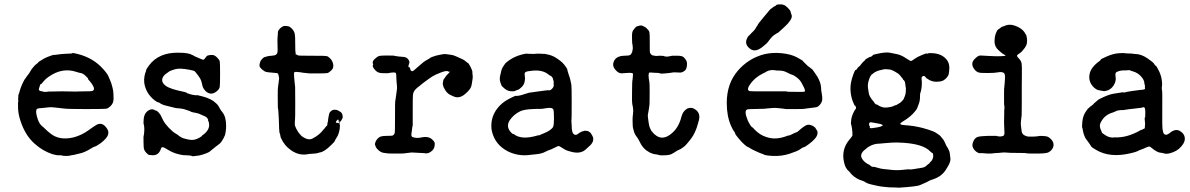

<svg xmlns="http://www.w3.org/2000/svg" viewBox="-20 -688 5510 889"><path d="M314 -441Q314 -445 340 -438Q412 -420 458 -368Q478 -346 483.5 -331.5Q489 -317 492 -311Q495 -305 500 -286Q505 -267 505 -257Q507 -231 504.5 -219Q502 -207 492 -197Q482 -187 473.5 -185Q465 -183 380 -183Q293 -183 276 -185.5Q259 -188 241.5 -189.5Q224 -191 219.5 -191.5Q215 -192 200.5 -190.5Q186 -189 177 -188Q156 -187 152 -184Q143 -178 151 -148.5Q159 -119 170.5 -108Q182 -97 183 -97Q184 -97 191 -89.5Q198 -82 212 -71Q254 -36 321 -52Q358 -62 388.5 -84Q419 -106 427 -110Q451 -123 470 -100Q486 -82 480.5 -64.5Q475 -47 446 -25Q436 -18 432.5 -16Q429 -14 424.5 -11.5Q420 -9 417.5 -9Q415 -9 399 1Q371 18 351.5 22Q332 26 328.5 27.5Q325 29 316.5 30Q308 31 304 32.5Q300 34 286 34Q272 34 266 32Q260 30 255 31Q225 32 179 6Q166 -2 161 -6Q156 -10 154.5 -11Q153 -12 153 -12L151 -14Q150 -14 141 -22Q132 -30 130 -32.5Q128 -35 124 -39Q89 -78 71 -141Q64 -166 63.5 -190Q63 -214 63.5 -215Q64 -216 65 -220L64 -226L65 -247L67 -254L68 -255Q69 -257 70.5 -264Q72 -271 73 -272.5Q74 -274 75.5 -280Q77 -286 79 -289.5Q81 -293 83 -298.5Q85 -304 86 -305Q87 -306 90 -313Q93 -320 94 -320.5Q95 -321 96 -322.5Q97 -324 100 -328.5Q103 -333 106 -337Q109 -341 111.5 -344Q114 -347 115.5 -349.5Q117 -352 119 -355.5Q121 -359 121 -359Q121 -359 123 -361.5Q125 -364 125 -365Q125 -367 129.5 -371.5Q134 -376 133 -376L143 -387L152 -394Q160 -401 158 -401L184 -417Q200 -425 215 -430Q230 -435 230 -434Q230 -433 235 -434Q240 -435 251 -436Q262 -437 267.5 -438Q273 -439 293.5 -439.5Q314 -440 314 -441ZM273 -265 335 -264Q337 -264 337 -264.5Q337 -265 370.5 -265Q404 -265 408 -267Q429 -275 389 -320Q386 -323 387.5 -323.5Q389 -324 384.5 -328.5Q380 -333 380 -333Q380 -333 376 -337Q364 -348 355 -349.5Q346 -351 334 -355Q269 -377 206 -333Q191 -323 181 -310.5Q171 -298 171 -299Q167 -300 165 -292.5Q163 -285 160.5 -278Q158 -271 164 -268Q170 -265 175 -265Q180 -265 180.5 -263.5Q181 -262 191 -262.5Q201 -263 203 -264H202L261 -265ZM234 -264Q234 -264 234 -265Z M645 -114Q644 -114 645 -133Q646 -161 665 -175Q675 -182 685 -182L694 -180Q693 -180 695 -179Q701 -175 703.5 -175.5Q706 -176 714 -167.5Q722 -159 725 -152.5Q728 -146 735.5 -131Q743 -116 761 -97Q779 -78 793.5 -69.5Q808 -61 807.5 -60Q807 -59 811.5 -57Q816 -55 819.5 -52Q823 -49 839 -45Q870 -36 888 -43.5Q906 -51 906 -52Q906 -53 910.5 -55Q915 -57 914.5 -58.5Q914 -60 918 -62Q952 -86 948 -115Q947 -124 944.5 -128Q942 -132 943.5 -132Q945 -132 942.5 -136.5Q940 -141 939 -142Q938 -143 935 -146Q925 -152 918 -154Q901 -163 886 -165.5Q871 -168 867.5 -169.5Q864 -171 863 -171Q862 -171 862 -172Q862 -173 856.5 -174.5Q851 -176 843 -179Q835 -182 831 -183Q827 -184 823 -184.5Q819 -185 812.5 -186Q806 -187 800.5 -187Q795 -187 784.5 -190Q774 -193 754 -197.5Q734 -202 727 -206.5Q720 -211 719.5 -211Q719 -211 719 -212L714 -214Q708 -214 694 -225Q655 -257 648 -304Q646 -319 649 -335Q652 -351 654 -353.5Q656 -356 656.5 -362Q657 -368 670 -385Q715 -446 808 -444Q836 -444 850.5 -440.5Q865 -437 865 -436Q865 -435 870 -433.5Q875 -432 876 -430.5Q877 -429 892.5 -422.5Q908 -416 914 -413.5Q920 -411 922 -411.5Q924 -412 926.5 -414.5Q929 -417 928.5 -417.5Q928 -418 932 -421.5Q936 -425 936 -427Q935 -429 944 -431.5Q953 -434 963.5 -433.5Q974 -433 985 -422Q996 -411 997.5 -403.5Q999 -396 999 -347Q999 -298 997.5 -286.5Q996 -275 983 -265Q956 -243 931 -267Q921 -278 918 -288.5Q915 -299 915.5 -299.5Q916 -300 912 -312.5Q908 -325 896 -340.5Q884 -356 881 -358.5Q878 -361 857 -365Q811 -374 789 -367Q767 -360 764 -357.5Q761 -355 755 -351Q736 -339 732 -325Q728 -311 737.5 -300Q747 -289 761 -283Q778 -275 804 -269Q843 -261 845 -258Q847 -255 850.5 -255Q854 -255 854 -254.5Q854 -254 857 -253Q866 -250 869 -249.5Q872 -249 875 -248.5Q878 -248 879 -248Q880 -248 885.5 -247Q891 -246 891 -247Q891 -248 891.5 -248Q892 -248 914.5 -242.5Q937 -237 953.5 -228.5Q970 -220 969.5 -219.5Q969 -219 979 -211Q989 -203 995.5 -190Q1002 -177 1010 -168Q1027 -147 1027 -105Q1027 -91 1025.5 -83Q1024 -75 1023.5 -69Q1023 -63 1014 -46Q1005 -29 996 -22Q987 -15 984.5 -13Q982 -11 977 -7.5Q972 -4 966.5 1Q961 6 958 8Q955 10 951.5 13.5Q948 17 932 23Q916 29 902 32Q869 37 867.5 34.5Q866 32 852.5 31.5Q839 31 835.5 30.5Q832 30 833 31Q791 26 760 7Q740 -6 733.5 -6.5Q727 -7 725 1Q714 36 678 30Q673 30 670 29.5Q667 29 659 21Q651 13 649 8Q647 3 646 -1Q645 -5 644.5 -32Q644 -59 645 -59Q646 -59 647.5 -74.5Q649 -90 647.5 -102Q646 -114 645 -114Z M1271 -550Q1279 -560 1286.5 -564Q1294 -568 1295 -567.5Q1296 -567 1298 -567.5Q1300 -568 1304 -568Q1308 -568 1308.5 -567.5Q1309 -567 1315.5 -566Q1322 -565 1331 -556Q1344 -542 1345 -529Q1346 -516 1346.5 -514Q1347 -512 1347 -480Q1347 -448 1348.5 -443.5Q1350 -439 1349.5 -436Q1349 -433 1351 -433Q1352 -433 1351.5 -435Q1351 -437 1351 -437.5Q1351 -438 1354.5 -435Q1358 -432 1362 -431Q1366 -430 1412.5 -430Q1459 -430 1475 -429.5Q1491 -429 1495 -427.5Q1499 -426 1499 -426Q1499 -426 1502 -423Q1517 -413 1522 -394Q1527 -375 1515 -363Q1503 -351 1495 -349.5Q1487 -348 1445 -348Q1403 -348 1401.5 -349Q1400 -350 1390.5 -350.5Q1381 -351 1374 -353Q1346 -357 1343 -353.5Q1340 -350 1342 -329.5Q1344 -309 1345 -298.5Q1346 -288 1346.5 -286Q1347 -284 1347 -210.5Q1347 -137 1346 -134Q1345 -131 1345 -109Q1349 -99 1349.5 -97Q1350 -95 1351.5 -92.5Q1353 -90 1357.5 -82Q1362 -74 1367.5 -68Q1373 -62 1375 -59.5Q1377 -57 1389 -50Q1410 -38 1426 -46Q1459 -63 1476 -86Q1477 -88 1479 -89.5Q1481 -91 1482.5 -93Q1484 -95 1486.5 -98.5Q1489 -102 1490 -103Q1491 -104 1491 -104Q1495 -104 1495.5 -110.5Q1496 -117 1496.5 -119.5Q1497 -122 1497.5 -123Q1498 -124 1498.5 -126Q1499 -128 1499 -129.5Q1499 -131 1499 -132Q1499 -133 1500.5 -143.5Q1502 -154 1503.5 -158Q1505 -162 1505 -163Q1504 -165 1511.5 -172.5Q1519 -180 1530 -180L1539 -179L1544 -177L1553 -172Q1567 -166 1567 -144Q1561 -132 1561 -131Q1561 -130 1560 -130.5Q1559 -131 1557 -123L1556 -124Q1557 -128 1556.5 -128Q1556 -128 1555.5 -127.5Q1555 -127 1553 -121Q1551 -115 1553 -112V-111Q1553 -109 1554 -109L1553 -92Q1549 -67 1540.5 -54Q1532 -41 1530.5 -36Q1529 -31 1514 -17Q1481 16 1460 18Q1458 19 1450.5 21Q1443 23 1430 23.5Q1417 24 1410 25Q1367 35 1328 8Q1296 -14 1280 -51Q1278 -57 1278 -60Q1278 -63 1275.5 -70Q1273 -77 1273.5 -78.5Q1274 -80 1273 -85.5Q1272 -91 1272 -107.5Q1272 -124 1271 -136Q1270 -148 1269.5 -162Q1269 -176 1268.5 -178Q1268 -180 1267.5 -184Q1267 -188 1266.5 -190.5Q1266 -193 1266 -238Q1266 -283 1267 -283.5Q1268 -284 1268 -291V-294Q1269 -293 1269 -298Q1269 -303 1271 -313.5Q1273 -324 1272 -328.5Q1271 -333 1270 -338.5Q1269 -344 1267.5 -347Q1266 -350 1242.5 -351.5Q1219 -353 1212 -355Q1205 -357 1196.5 -364Q1188 -371 1188 -372Q1188 -373 1185 -375Q1177 -384 1187 -407Q1196 -417 1195.5 -417Q1195 -417 1199 -420Q1203 -423 1203 -423Q1213 -426 1217.5 -427Q1222 -428 1222.5 -428.5Q1223 -429 1238.5 -430Q1254 -431 1258 -435Q1262 -439 1263 -440.5Q1264 -442 1265 -447.5Q1266 -453 1265 -480.5Q1264 -508 1265.5 -519.5Q1267 -531 1266.5 -531Q1266 -531 1266.5 -537.5Q1267 -544 1271 -550ZM1550 -117Q1552 -127 1551 -128L1550 -127L1548 -119Q1548 -120 1548.5 -124.5Q1549 -129 1547 -133Q1545 -137 1539.5 -130Q1534 -123 1535 -121Q1536 -119 1542 -119Q1548 -119 1548 -118Q1548 -117 1549 -116.5Q1550 -116 1550 -117Z M1720 -8 1716 -19Q1717 -32 1725.5 -42.5Q1734 -53 1743.5 -56Q1753 -59 1773 -59Q1793 -59 1796 -60Q1805 -62 1808 -74Q1809 -77 1809 -149Q1809 -221 1810 -221Q1811 -221 1812 -232Q1815 -255 1817 -267.5Q1819 -280 1818 -289.5Q1817 -299 1816.5 -307Q1816 -315 1815.5 -319.5Q1815 -324 1815 -334.5Q1815 -345 1813 -349Q1811 -353 1803 -352.5Q1795 -352 1789.5 -351.5Q1784 -351 1783 -350Q1782 -349 1765.5 -349Q1749 -349 1742 -350Q1728 -352 1718.5 -362Q1709 -372 1707 -378Q1705 -384 1706 -385Q1709 -388 1707 -392Q1702 -403 1715 -415Q1728 -427 1736 -429Q1744 -431 1773.5 -431Q1803 -431 1803 -430.5Q1803 -430 1808.5 -429Q1814 -428 1825 -426.5Q1836 -425 1842 -425Q1863 -425 1871 -412Q1878 -402 1874.5 -393.5Q1871 -385 1871 -383Q1871 -377 1873.5 -377Q1876 -377 1876 -376Q1876 -375 1877 -375Q1878 -375 1878 -373.5Q1878 -372 1880 -366.5Q1882 -361 1884 -360Q1889 -355 1898.5 -364Q1908 -373 1913.5 -377Q1919 -381 1927.5 -389Q1936 -397 1941 -400.5Q1946 -404 1946 -404Q1946 -404 1949.5 -406Q1953 -408 1954 -409Q1955 -410 1961 -413Q1967 -416 1972 -420Q1977 -424 2001 -431Q2035 -439 2044 -437.5Q2053 -436 2066.5 -434.5Q2080 -433 2092 -427Q2104 -421 2116.5 -416Q2129 -411 2137 -403.5Q2145 -396 2146.5 -396.5Q2148 -397 2155 -385Q2162 -373 2165.5 -362.5Q2169 -352 2167 -352V-351Q2170 -333 2168.5 -325.5Q2167 -318 2165 -302Q2163 -286 2155.5 -275.5Q2148 -265 2135 -254Q2106 -228 2077 -243Q2071 -245 2064 -249Q2048 -257 2038 -277Q2036 -282 2035 -282.5Q2034 -283 2032.5 -289Q2031 -295 2031 -295L2030 -300Q2031 -315 2036 -324L2037 -325V-323Q2039 -326 2042 -331.5Q2045 -337 2053.5 -345Q2062 -353 2062 -355Q2062 -357 2060 -357Q2058 -357 2057.5 -356Q2057 -355 2055 -357Q2049 -363 2020.5 -352Q1992 -341 1981 -333.5Q1970 -326 1965.5 -323Q1961 -320 1954 -314.5Q1947 -309 1943 -306.5Q1939 -304 1936 -301Q1933 -298 1928.5 -295Q1924 -292 1922.5 -290Q1921 -288 1911 -281Q1893 -266 1892 -248Q1891 -243 1891 -175V-107Q1889 -102 1888.5 -94.5Q1888 -87 1886 -76Q1884 -65 1885 -60.5Q1886 -56 1888 -54.5Q1890 -53 1899 -51Q1908 -49 1914.5 -49.5Q1921 -50 1925 -50.5Q1929 -51 1939 -53Q1970 -57 1985 -38Q1988 -35 1988.5 -35Q1989 -35 1993 -26Q1994 -3 1982.5 8Q1971 19 1961.5 21Q1952 23 1950 22Q1948 21 1934 20.5Q1920 20 1886 18Q1863 21 1860 21Q1857 21 1854 22Q1851 23 1814 23Q1777 23 1772.5 22Q1768 21 1759 20Q1742 19 1726 1Q1723 -2 1721.5 -5Q1720 -8 1720 -8Z M2307 -376 2320 -395Q2360 -431 2418 -440Q2419 -440 2419 -439.5Q2419 -439 2425.5 -439Q2432 -439 2442.5 -438.5Q2453 -438 2460.5 -439Q2468 -440 2476 -439.5Q2484 -439 2488.5 -439Q2493 -439 2498 -438.5Q2503 -438 2503 -438.5Q2503 -439 2521.5 -434.5Q2540 -430 2558 -418Q2576 -406 2583.5 -398.5Q2591 -391 2598.5 -380.5Q2606 -370 2606 -368.5Q2606 -367 2608.5 -358Q2611 -349 2612.5 -345Q2614 -341 2617.5 -330Q2621 -319 2622.5 -310Q2624 -301 2625.5 -296Q2627 -291 2627 -213Q2627 -135 2626 -132Q2625 -129 2626 -123Q2627 -117 2627 -107Q2627 -74 2636.5 -67Q2646 -60 2654.5 -67Q2663 -74 2663.5 -73.5Q2664 -73 2668.5 -76Q2673 -79 2674 -79Q2675 -79 2678 -80Q2681 -81 2682.5 -81Q2684 -81 2684.5 -82Q2685 -83 2691.5 -82.5Q2698 -82 2700.5 -81.5Q2703 -81 2703.5 -80.5Q2704 -80 2710 -76.5Q2716 -73 2723 -59Q2736 -33 2706 -9Q2703 -7 2692 4Q2667 27 2622 14Q2603 9 2596.5 5Q2590 1 2587.5 -0.5Q2585 -2 2577 -7Q2569 -12 2566.5 -12Q2564 -12 2552 -6Q2530 5 2524 6.5Q2518 8 2503.5 15.5Q2489 23 2468 25.5Q2447 28 2436 29Q2381 37 2332 13Q2271 -18 2257 -83Q2255 -92 2255 -106Q2255 -159 2295 -200Q2314 -219 2341 -232.5Q2368 -246 2369 -244.5Q2370 -243 2374.5 -244Q2379 -245 2381 -245Q2385 -245 2395 -248L2424 -257Q2423 -258 2453 -262Q2483 -266 2501 -268.5Q2519 -271 2521 -270Q2527 -268 2535.5 -276.5Q2544 -285 2544 -292.5Q2544 -300 2543.5 -302.5Q2543 -305 2544 -306Q2545 -307 2543 -313Q2541 -319 2541 -320Q2539 -334 2525 -339Q2525 -339 2517 -345Q2487 -368 2432 -359Q2414 -357 2411 -352Q2408 -347 2410 -335.5Q2412 -324 2410 -315Q2408 -297 2395.5 -285Q2383 -273 2377.5 -272Q2372 -271 2366 -267.5Q2360 -264 2344.5 -265.5Q2329 -267 2315.5 -278.5Q2302 -290 2301.5 -293.5Q2301 -297 2299 -300.5Q2297 -304 2297.5 -304.5Q2298 -305 2296 -310Q2292 -323 2296.5 -340.5Q2301 -358 2301 -359.5Q2301 -361 2301.5 -361.5Q2302 -362 2302 -364L2305 -371Q2305 -371 2306 -373Q2307 -375 2307 -376ZM2542 -181Q2537 -192 2508 -187Q2504 -186 2499 -185.5Q2494 -185 2492 -184.5Q2490 -184 2484.5 -184Q2479 -184 2477 -183L2476 -184Q2476 -184 2472.5 -184Q2469 -184 2445 -183Q2405 -181 2389 -173Q2358 -158 2340 -131Q2321 -101 2347 -74Q2347 -74 2352 -69.5Q2357 -65 2357 -68H2358Q2393 -38 2470 -61Q2474 -62 2477 -62Q2480 -62 2480.5 -63Q2481 -64 2497.5 -70.5Q2514 -77 2525.5 -85Q2537 -93 2541 -100.5Q2545 -108 2545 -141Q2545 -174 2542 -181Z M2986 -542Q2989 -534 2988.5 -490.5Q2988 -447 2990 -443Q2996 -432 3004.5 -431Q3013 -430 3013.5 -429.5Q3014 -429 3017 -429H3019L3036 -430L3053 -429H3052Q3064 -424 3077.5 -427Q3091 -430 3093 -430Q3130 -431 3139 -427L3146 -423Q3146 -423 3151 -417Q3162 -405 3161 -391Q3160 -370 3153 -363Q3140 -351 3127 -352Q3098 -354 3092 -352Q3088 -351 3079 -350Q3036 -345 3034 -349Q3033 -350 3024 -350.5Q3015 -351 3010 -351Q2990 -353 2987 -352Q2979 -348 2987 -306Q2988 -301 2988 -256.5Q2988 -212 2987.5 -207.5Q2987 -203 2986.5 -197.5Q2986 -192 2984.5 -184Q2983 -176 2982 -169Q2981 -162 2980 -158Q2979 -154 2980 -146Q2981 -138 2982 -130Q2983 -122 2983.5 -119.5Q2984 -117 2985.5 -108.5Q2987 -100 2991 -92Q2995 -84 2996 -82Q2997 -80 2997.5 -80.5Q2998 -81 3002.5 -74.5Q3007 -68 3020 -59Q3047 -41 3079 -62Q3121 -90 3135 -147Q3141 -170 3156 -181Q3158 -183 3159 -183Q3160 -183 3161 -184.5Q3162 -186 3171.5 -188Q3181 -190 3191 -186Q3226 -169 3216 -131Q3215 -128 3212 -117Q3201 -74 3179.5 -45.5Q3158 -17 3146 -8Q3134 1 3132.5 1.5Q3131 2 3126 4.5Q3121 7 3117.5 8.5Q3114 10 3110 13Q3106 16 3104 17Q3102 18 3101.5 18.5Q3101 19 3100.5 19Q3100 19 3091 24.5Q3082 30 3059.5 31Q3037 32 3034 30.5Q3031 29 3025 28L3006 25Q2999 22 2998 22Q2996 22 2992 20Q2988 17 2980 13Q2962 3 2948 -20Q2946 -24 2944 -27.5Q2942 -31 2938 -39Q2934 -47 2930 -52Q2918 -67 2915 -80.5Q2912 -94 2911 -95.5Q2910 -97 2909.5 -110.5Q2909 -124 2909 -128Q2909 -132 2909 -135Q2909 -138 2909 -141Q2909 -147 2909.5 -147Q2910 -147 2910.5 -156.5Q2911 -166 2911.5 -168Q2912 -170 2912 -175.5Q2912 -181 2911.5 -182.5Q2911 -184 2910.5 -191Q2910 -198 2909 -198L2907 -211Q2906 -211 2906.5 -263Q2907 -315 2908 -315.5Q2909 -316 2909 -321Q2909 -326 2910.5 -337Q2912 -348 2908 -349.5Q2904 -351 2887.5 -350.5Q2871 -350 2865 -349Q2849 -346 2836 -358Q2815 -377 2820 -397Q2828 -429 2871 -430Q2890 -430 2896.5 -433Q2903 -436 2906 -446Q2906 -446 2907 -446L2909 -458Q2910 -459 2910 -465.5Q2910 -472 2909.5 -472.5Q2909 -473 2909 -478Q2909 -483 2908 -483Q2907 -483 2906.5 -505Q2906 -527 2907 -534.5Q2908 -542 2911.5 -547.5Q2915 -553 2920.5 -559Q2926 -565 2928 -565.5Q2930 -566 2940 -569Q2950 -572 2959.5 -566.5Q2969 -561 2969.5 -561Q2970 -561 2977 -554Q2984 -547 2986 -542Z M3519 -437Q3557 -446 3600.5 -441.5Q3644 -437 3671 -422Q3698 -407 3697.5 -406Q3697 -405 3700.5 -402Q3704 -399 3710.5 -392Q3717 -385 3721.5 -381.5Q3726 -378 3728 -377Q3730 -376 3733.5 -372.5Q3737 -369 3738.5 -369Q3740 -369 3749 -356Q3781 -314 3782 -279Q3782 -267 3784 -261Q3785 -258 3787 -240V-224L3786 -221Q3786 -221 3784 -215Q3782 -209 3774 -200.5Q3766 -192 3756 -191Q3746 -190 3741 -189Q3736 -188 3720.5 -186.5Q3705 -185 3702.5 -184Q3700 -183 3660 -183H3620Q3610 -185 3597.5 -186Q3585 -187 3576 -188Q3567 -189 3551 -187.5Q3535 -186 3528.5 -185.5Q3522 -185 3521 -184.5Q3520 -184 3483.5 -183.5Q3447 -183 3443 -182Q3428 -180 3434 -154Q3436 -147 3437 -146V-145Q3442 -128 3451 -113.5Q3460 -99 3462.5 -99Q3465 -99 3473 -89Q3498 -63 3527 -54Q3532 -53 3537 -51Q3576 -40 3625 -59Q3629 -61 3631.5 -60.5Q3634 -60 3641 -63.5Q3648 -67 3650.5 -68Q3653 -69 3656.5 -71Q3660 -73 3661 -73Q3662 -73 3668 -76Q3668 -73 3681 -85Q3694 -97 3707 -105Q3720 -113 3732 -109.5Q3744 -106 3749 -101.5Q3754 -97 3755 -96.5Q3756 -96 3759.5 -89Q3763 -82 3764.5 -80.5Q3766 -79 3765 -69Q3763 -49 3727 -22Q3709 -8 3702 -6.5Q3695 -5 3685 3Q3675 11 3637 23.5Q3599 36 3559 34Q3519 32 3514 26Q3513 25 3508.5 24Q3504 23 3497.5 20Q3491 17 3476.5 10.5Q3462 4 3453.5 -1.5Q3445 -7 3441.5 -8Q3438 -9 3426.5 -19Q3415 -29 3399.5 -47.5Q3384 -66 3384 -70Q3384 -74 3379 -79.5Q3374 -85 3365 -105Q3345 -150 3345 -211Q3345 -300 3395 -359Q3445 -418 3519 -437ZM3566 -363Q3544 -366 3526 -355Q3524 -353 3511 -347Q3481 -332 3460 -307Q3432 -272 3451 -266Q3453 -265 3528 -265H3533H3622Q3621 -263 3636.5 -263Q3652 -263 3653 -263Q3654 -263 3677 -262.5Q3700 -262 3705.5 -264Q3711 -266 3700.5 -287Q3690 -308 3684.5 -315Q3679 -322 3667 -331Q3655 -340 3648.5 -341.5Q3642 -343 3625 -352Q3608 -361 3591 -361Q3574 -361 3566 -363ZM3643 -625Q3651 -611 3639.5 -594Q3628 -577 3612.5 -563.5Q3597 -550 3590 -543Q3583 -536 3582 -536Q3581 -536 3578 -534.5Q3575 -533 3565 -526Q3555 -519 3549 -511Q3543 -503 3541 -501Q3539 -499 3536 -494Q3533 -489 3512 -472Q3479 -445 3456 -460Q3422 -483 3442 -516Q3445 -522 3446.5 -522Q3448 -522 3452 -527Q3456 -532 3456.5 -532Q3457 -532 3460 -535.5Q3463 -539 3463.5 -539Q3464 -539 3469.5 -545Q3475 -551 3475.5 -552Q3476 -553 3477.5 -555Q3479 -557 3479 -557.5Q3479 -558 3480 -559.5Q3481 -561 3482 -563Q3483 -565 3486 -568.5Q3489 -572 3488.5 -573.5Q3488 -575 3512.5 -604.5Q3537 -634 3543 -641Q3549 -648 3550.5 -648Q3552 -648 3555.5 -651.5Q3559 -655 3560 -655Q3561 -655 3564 -657.5Q3567 -660 3571 -661.5Q3575 -663 3575 -665Q3575 -667 3587.5 -667.5Q3600 -668 3600.5 -667.5Q3601 -667 3608 -665.5Q3615 -664 3626.5 -653Q3638 -642 3640.5 -634.5Q3643 -627 3643 -625Z M4153 -331H4154ZM4007 -424Q4010 -424 4015.5 -427Q4021 -430 4021 -432.5Q4021 -435 4052 -441Q4083 -447 4099.5 -444Q4116 -441 4134.5 -437Q4153 -433 4174 -419Q4195 -405 4198.5 -405.5Q4202 -406 4214 -415Q4226 -424 4248 -433Q4270 -442 4270.5 -440.5Q4271 -439 4273 -439L4277 -441Q4277 -442 4290 -442Q4339 -442 4363 -412Q4379 -392 4375 -362Q4374 -352 4373 -345.5Q4372 -339 4364 -329Q4350 -313 4334 -311Q4300 -305 4276 -322Q4272 -325 4271.5 -324.5Q4271 -324 4265 -331.5Q4259 -339 4252.5 -335Q4246 -331 4247 -324Q4252 -287 4240 -252V-244Q4240 -221 4234 -206.5Q4228 -192 4227 -188Q4226 -184 4219 -175Q4197 -147 4161 -126Q4135 -111 4164 -109Q4200 -106 4212 -104Q4231 -100 4239.5 -98.5Q4248 -97 4276 -88.5Q4304 -80 4315.5 -72Q4327 -64 4330 -62Q4337 -56 4336.5 -55.5Q4336 -55 4343.5 -47Q4351 -39 4356.5 -25Q4362 -11 4367 -5Q4377 12 4378 23.5Q4379 35 4380 41Q4384 56 4370.5 80Q4357 104 4347.5 113.5Q4338 123 4334.5 125Q4331 127 4327 130Q4312 139 4299.5 142.5Q4287 146 4279 151Q4271 156 4258 161Q4245 166 4241 168.5Q4237 171 4224 173Q4211 175 4206.5 175.5Q4202 176 4191.5 177Q4181 178 4177.5 178.5Q4174 179 4161.5 179.5Q4149 180 4148.5 180.5Q4148 181 4141 181Q4134 181 4125 180Q4102 180 4098.5 179.5Q4095 179 4077 177.5Q4059 176 4045 173Q4031 170 4016 166.5Q4001 163 3995 160Q3989 157 3987 156Q3982 151 3959 144Q3931 132 3912 106Q3894 93 3888 63Q3874 2 3916 -45Q3926 -57 3927 -61Q3928 -65 3926 -73Q3928 -70 3927 -74Q3927 -76 3926 -82Q3925 -88 3925 -93L3921 -113Q3919 -112 3921 -130.5Q3923 -149 3931 -165Q3939 -181 3939 -180Q3948 -187 3940 -198Q3938 -200 3937 -200.5Q3936 -201 3935.5 -202.5Q3935 -204 3934 -206Q3912 -253 3920 -304Q3923 -319 3924 -321Q3925 -323 3924.5 -323.5Q3924 -324 3931 -343.5Q3938 -363 3941 -363.5Q3944 -364 3945 -365Q3946 -366 3949 -370.5Q3952 -375 3952 -375Q3953 -375 3956 -378.5Q3959 -382 3959.5 -381.5Q3960 -381 3963.5 -385.5Q3967 -390 3967 -390.5Q3967 -391 3970.5 -394.5Q3974 -398 3973 -398L3987 -411V-413L4008 -425ZM4160 -321 4161 -322Q4160 -323 4160 -322V-323Q4160 -323 4158.5 -325.5Q4157 -328 4157 -328V-327Q4156 -327 4156 -328L4155 -329Q4146 -342 4139 -347Q4113 -364 4101 -366Q4079 -369 4070 -366.5Q4061 -364 4053.5 -362.5Q4046 -361 4037.5 -357Q4029 -353 4026 -350.5Q4023 -348 4018 -344Q4011 -340 4005 -323.5Q3999 -307 3998.5 -295.5Q3998 -284 3999.5 -277Q4001 -270 4002 -261Q4003 -243 4023 -220Q4028 -215 4028 -213.5Q4028 -212 4032.5 -207.5Q4037 -203 4037.5 -204.5Q4038 -206 4044 -202Q4064 -188 4085.5 -190Q4107 -192 4117 -197Q4127 -202 4127.5 -201Q4128 -200 4132.5 -203Q4137 -206 4137.5 -206Q4138 -206 4141 -208Q4144 -210 4144 -210L4149 -213Q4150 -213 4157 -220.5Q4164 -228 4164 -229Q4164 -230 4165.5 -233Q4167 -236 4167 -236.5Q4167 -237 4170 -244Q4173 -251 4174 -263Q4175 -275 4174.5 -279Q4174 -283 4172 -295Q4171 -311 4165.5 -316Q4160 -321 4160 -321ZM4009 -101Q4006 -99 4007 -97Q4010 -93 4021 -95Q4032 -97 4037.5 -97.5Q4043 -98 4043.5 -98.5Q4044 -99 4052 -100.5Q4060 -102 4061 -103.5Q4062 -105 4064 -105Q4074 -108 4056 -114Q4052 -115 4046 -116Q4040 -117 4035 -118Q4030 -119 4027.5 -119.5Q4025 -120 4018 -121Q4004 -125 4004 -113Q4004 -105 4009 -101ZM4288 14Q4253 -25 4139 -28Q4121 -28 4121 -28Q4121 -28 4107.5 -27.5Q4094 -27 4081 -25.5Q4068 -24 4053 -23Q4026 -23 4003 -9Q4000 -7 3997.5 -5.5Q3995 -4 3994 -2.5Q3993 -1 3986 4Q3957 26 3973 49Q3983 65 4007 76Q4010 78 4010 79Q4010 80 4015 82.5Q4020 85 4024 85H4026Q4026 84 4026 84Q4030 85 4037 87Q4044 89 4053.5 91.5Q4063 94 4074 95Q4085 96 4095 97Q4128 102 4159 98.5Q4190 95 4190 96Q4193 98 4210.5 95Q4228 92 4231.5 91.5Q4235 91 4236.5 91Q4238 91 4241 90Q4259 88 4266 82Q4273 76 4275 74.5Q4277 73 4278.5 71.5Q4280 70 4282 69Q4284 68 4284 67Q4284 66 4286 64Q4294 58 4298 48.5Q4302 39 4301 30Q4300 21 4296.5 20Q4293 19 4288 14Z M4626 -566Q4650 -578 4673 -571Q4713 -559 4727 -533Q4728 -530 4730 -528.5Q4732 -527 4734 -516Q4740 -487 4725.5 -467Q4711 -447 4702 -442Q4689 -434 4689 -430Q4689 -426 4695 -420Q4701 -414 4705 -408Q4709 -402 4710.5 -392.5Q4712 -383 4711.5 -343.5Q4711 -304 4711 -283.5Q4711 -263 4711 -209.5Q4711 -156 4710.5 -154Q4710 -152 4709.5 -147Q4709 -142 4707.5 -129Q4706 -116 4707 -108Q4708 -100 4709 -91Q4710 -65 4727 -60Q4730 -59 4731 -58Q4740 -54 4765 -55.5Q4790 -57 4790 -58Q4790 -59 4807 -58.5Q4824 -58 4831 -55Q4838 -52 4846 -44Q4867 -22 4852 2Q4844 13 4833 18Q4822 23 4780 23Q4738 23 4733.5 22Q4729 21 4726 20.5Q4723 20 4688.5 20Q4654 20 4648 19Q4628 17 4618.5 18.5Q4609 20 4595 20.5Q4581 21 4578 22Q4575 23 4560 23Q4545 23 4541 22Q4537 21 4512 21Q4489 11 4483 -10Q4481 -21 4487.5 -35Q4494 -49 4505.5 -53.5Q4517 -58 4556 -59H4593Q4598 -57 4604 -56.5Q4610 -56 4611.5 -56Q4613 -56 4615.5 -56.5Q4618 -57 4623 -58Q4628 -59 4629.5 -64Q4631 -69 4631 -74Q4631 -79 4630.5 -79.5Q4630 -80 4629 -120L4630 -183L4631 -185L4630 -201Q4629 -200 4629 -216.5Q4629 -233 4629 -257Q4629 -281 4630 -284Q4631 -287 4631.5 -298Q4632 -309 4633 -320Q4636 -348 4625 -352Q4615 -356 4600.5 -353Q4586 -350 4555.5 -350Q4525 -350 4518 -351Q4499 -353 4487 -374Q4475 -396 4491.5 -413.5Q4508 -431 4518.5 -431Q4529 -431 4531.5 -430.5Q4534 -430 4547 -429.5Q4560 -429 4580 -428Q4600 -427 4618 -428Q4636 -429 4636 -430.5Q4636 -432 4629 -435.5Q4622 -439 4615.5 -445Q4609 -451 4603 -456Q4585 -472 4585 -495Q4585 -518 4591 -533.5Q4597 -549 4601 -551Q4605 -553 4611.5 -558.5Q4618 -564 4619 -564Q4620 -564 4626 -566Z M5045 -209 5063 -224Q5063 -226 5078 -233Q5112 -250 5135.5 -254Q5159 -258 5164 -258.5Q5169 -259 5173 -260Q5182 -261 5182 -261Q5181 -257 5199 -263H5200Q5210 -265 5220 -266.5Q5230 -268 5232.5 -268Q5235 -268 5247.5 -270Q5260 -272 5262 -272H5267L5278 -274L5281 -276Q5282 -278 5282 -280L5281 -281Q5282 -294 5280.5 -295.5Q5279 -297 5279 -299Q5279 -313 5270 -326Q5252 -351 5224 -358Q5216 -360 5213 -362Q5210 -364 5204.5 -363Q5199 -362 5182.5 -362Q5166 -362 5151 -355Q5142 -352 5145.5 -332Q5149 -312 5136 -292Q5120 -268 5092 -266L5068 -270Q5057 -272 5044 -284Q5014 -314 5028 -356Q5036 -377 5061 -398Q5065 -401 5065.5 -401Q5066 -401 5068 -403Q5070 -405 5073.5 -407.5Q5077 -410 5076.5 -412Q5076 -414 5105.5 -427Q5135 -440 5160.5 -441.5Q5186 -443 5186 -442Q5186 -441 5206 -440.5Q5226 -440 5227.5 -439Q5229 -438 5238 -438Q5265 -437 5293 -418Q5321 -399 5324.5 -391.5Q5328 -384 5331 -384Q5334 -384 5345 -362Q5356 -340 5359 -319Q5362 -298 5360.5 -291.5Q5359 -285 5359.5 -276.5Q5360 -268 5361 -267.5Q5362 -267 5361.5 -182.5Q5361 -98 5362.5 -92Q5364 -86 5365 -79Q5367 -67 5375.5 -64.5Q5384 -62 5397 -73Q5423 -94 5444 -81Q5466 -68 5466 -45Q5466 -34 5458 -21Q5441 5 5413.5 16Q5386 27 5372.5 23Q5359 19 5353 19Q5347 19 5335.5 13Q5324 7 5314.5 -1.5Q5305 -10 5300.5 -9.5Q5296 -9 5289 -6Q5282 -3 5275.5 0Q5269 3 5262.5 5Q5256 7 5248 11.5Q5240 16 5213 22Q5119 44 5055 6Q5034 -6 5032 -10.5Q5030 -15 5027 -19Q5024 -23 5017 -33Q5010 -43 5008 -45Q5006 -47 5001 -59Q4996 -71 4994 -84Q4992 -97 4991 -97Q4989 -98 4991.5 -124.5Q4994 -151 5006 -169Q5018 -187 5019 -186.5Q5020 -186 5023.5 -190Q5027 -194 5027.5 -194Q5028 -194 5030.5 -196Q5033 -198 5039 -202.5Q5045 -207 5045 -209ZM5274 -91Q5281 -91 5281 -99Q5281 -107 5282 -116Q5282 -120 5280 -138L5281 -147V-142Q5283 -143 5283 -165.5Q5283 -188 5278.5 -190.5Q5274 -193 5271 -191Q5268 -189 5261 -188.5Q5254 -188 5251 -187.5Q5248 -187 5244 -186.5Q5240 -186 5227 -184.5Q5214 -183 5208.5 -182.5Q5203 -182 5195 -180.5Q5187 -179 5182.5 -178.5Q5178 -178 5176 -178H5174Q5175 -179 5172.5 -178.5Q5170 -178 5163.5 -177.5Q5157 -177 5151 -175Q5145 -173 5142 -171Q5139 -169 5132 -167Q5096 -156 5080 -127Q5071 -113 5073 -101Q5075 -89 5078 -85Q5083 -71 5084.5 -71Q5086 -71 5092 -66Q5107 -55 5122 -52Q5135 -50 5141 -52Q5197 -49 5259 -84Q5263 -87 5265 -86.5Q5267 -86 5270 -88.5Q5273 -91 5274 -91Z"/></svg>

Font: TT2020 Style E
Style: Regular
Weight: 400
Version: Version 00.2